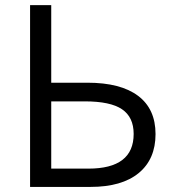

<svg xmlns="http://www.w3.org/2000/svg" viewBox="-20 -734 683 754"><path d="M181.2 -71.8H327.1Q504.9 -71.8 504.9 -208Q504.9 -273.9 459.2 -304.9Q413.6 -335.9 313 -335.9H181.2ZM335.9 0H98.1V-713.9H181.2V-409.2H323.2Q453.6 -409.2 522.2 -357.7Q590.8 -306.2 590.8 -207.5Q590.8 -108.9 524.7 -54.4Q458.5 0 335.9 0Z"/></svg>

Font: OpenSans
Style: Regular
Weight: 400
Foundry: Ascender Corporation
Version: Version 1.10